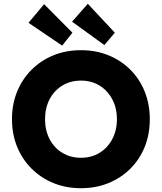

<svg xmlns="http://www.w3.org/2000/svg" viewBox="-20 -980 852 1010"><path d="M406 10Q327 10 261 -17Q195 -44 146 -93Q97 -142 70 -208Q43 -274 43 -353Q43 -432 70 -498Q97 -564 146 -613Q195 -662 261 -689Q327 -716 406 -716Q485 -716 551 -689Q617 -662 666 -613Q715 -564 741.5 -497.5Q768 -431 768 -353Q768 -274 741.5 -208Q715 -142 666 -93Q617 -44 551 -17Q485 10 406 10ZM406 -150Q461 -150 503.5 -176Q546 -202 570.5 -248Q595 -294 595 -353Q595 -412 570.5 -458Q546 -504 503.5 -530Q461 -556 406 -556Q351 -556 308 -530Q265 -504 241 -458Q217 -412 217 -353Q217 -294 241 -248Q265 -202 308 -176Q351 -150 406 -150ZM529 -743 359 -866 442 -960 584 -808ZM307 -740 130 -860 212 -958 361 -808Z"/></svg>

Font: Lexend
Style: Bold
Weight: 700
Designer: Bonnie Shaver-Troup, Thomas Jockin
Foundry: Lexend
Version: Version 1.007; ttfautohint (v1.8.3)